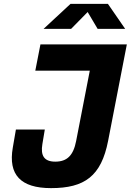

<svg xmlns="http://www.w3.org/2000/svg" viewBox="-20 -959 674 990"><path d="M62 -291 46 -198C21.5 -57.5 87 11 243 11C416 11 502 -50.5 537.5 -233L634 -730H188.5L162 -594.5H443L372.5 -231.5C358 -156.5 325 -125.5 265 -125.5C207.5 -125.5 188.5 -156.5 198.5 -216L211 -291ZM204.5 -810H346.5L432 -897L483.5 -810H625.5L536.5 -939H343.5Z"/></svg>

Font: Monaspace Neon ExtraBold
Style: Italic
Weight: 800
Italic angle: -11°
Designer: Riley Cran & the Lettermatic Team
Foundry: Lettermatic
Version: Version 1.200 (Monaspace Neon)